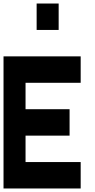

<svg xmlns="http://www.w3.org/2000/svg" viewBox="-20 -1050 540 1090"><path d="M188 -880V-1030H313V-880ZM0 20V-730H438V-580H125V-430H375V-280H125V-130H438V20Z"/></svg>

Font: 2P VHS
Style: Regular
Weight: 400
Designer: CodeMan38
Foundry: CodeMan38
Version: Version 3.000